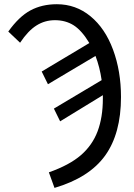

<svg xmlns="http://www.w3.org/2000/svg" viewBox="-20 -689 640 915"><path d="M556.6 -226.6Q556.6 -52.7 481 52.5Q405.3 157.7 239.7 206.5L212.9 132.3Q311 97.7 365.5 50.5Q419.9 3.4 445.1 -63.2Q470.2 -129.9 470.2 -219.2V-235.4L266.6 -110.8L236.8 -171.4L464.4 -307.1Q455.6 -368.7 435.1 -422.4L208.5 -287.6L178.7 -348.1L405.8 -483.9Q369.6 -543.9 331.1 -568.4Q292.5 -592.8 241.7 -592.8Q193.8 -592.8 153.8 -567.6Q113.8 -542.5 75.7 -485.4L19.5 -538.6Q70.3 -609.9 125 -639.4Q179.7 -668.9 251 -668.9Q341.3 -668.9 411.1 -611.6Q481 -554.2 518.8 -452.1Q556.6 -350.1 556.6 -226.6Z"/></svg>

Font: Courier New
Style: Regular
Weight: 400
Designer: Steve Matteson
Foundry: Ascender Corporation
Version: Version 2.00.3